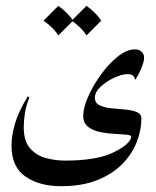

<svg xmlns="http://www.w3.org/2000/svg" viewBox="-20 -478 534 659"><path d="M443.4 -308.6Q456.1 -308.6 465.3 -301Q474.6 -293.5 474.6 -279.8Q474.6 -266.1 464.6 -242.4Q454.6 -218.8 443.4 -203.6Q441.4 -223.6 418.5 -223.6Q398.9 -223.6 372.3 -211.4Q345.7 -199.2 325.7 -180.7Q305.7 -162.1 305.7 -142.6Q305.7 -124.5 321.8 -116.7Q337.9 -108.9 361.6 -106.4Q385.3 -104 409.2 -102.1Q433.1 -100.1 449.2 -93.5Q465.3 -86.9 465.3 -70.8Q465.3 -31.2 449.2 9.8Q433.1 50.8 399.7 85Q366.2 119.1 314 140.1Q261.7 161.1 189 161.1Q115.7 161.1 67.6 128.2Q19.5 95.2 19.5 21.5Q19.5 -11.7 31.2 -53Q43 -94.2 75.2 -147L81.1 -144Q68.8 -113.8 65.2 -87.9Q61.5 -62 61.5 -41.5Q61.5 5.9 82.8 30.5Q104 55.2 136.5 64.2Q168.9 73.2 203.1 73.2Q308.6 73.2 365.5 46.9Q422.4 20.5 430.2 -5.9Q432.6 -13.7 416.7 -15.4Q400.9 -17.1 376 -18.3Q351.1 -19.5 325.7 -24.4Q300.3 -29.3 283 -42.2Q265.6 -55.2 265.6 -81.1Q265.6 -107.9 282.5 -146.2Q299.3 -184.6 326.2 -221.7Q353 -258.8 384 -283.7Q415 -308.6 443.4 -308.6ZM180.2 -458Q211.4 -436 231 -407.2L180.2 -356.4Q170.4 -371.6 157.5 -384Q144.5 -396.5 129.4 -407.2ZM276.9 -458Q308.1 -436 327.6 -407.2L276.9 -356.4Q267.1 -371.6 254.2 -384Q241.2 -396.5 226.1 -407.2Z"/></svg>

Font: Lateef
Style: Regular
Weight: 400
Designer: SIL International
Foundry: SIL International
Version: Version 4.200